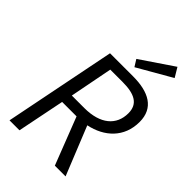

<svg xmlns="http://www.w3.org/2000/svg" viewBox="-253 -965 1063 1063"><g transform="rotate(45 278.0 -433.5)"><path d="M35 0H113L169 -278H282L390 0H474L359 -285C469 -308 551 -382 551 -503C551 -613 469 -656 346 -656H166ZM182 -341 231 -593H327C423 -593 473 -565 473 -493C473 -400 405 -341 280 -341ZM316 -697 516 -812 483 -867 291 -737Z"/></g></svg>

Font: Source Sans Pro
Style: Italic
Weight: 400
Italic angle: -11°
Designer: Paul D. Hunt
Foundry: Adobe Systems Incorporated
Version: Version 3.006;hotconv 1.0.111;makeotfexe 2.5.65597